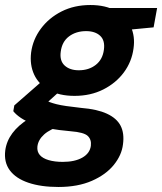

<svg xmlns="http://www.w3.org/2000/svg" viewBox="-43 -528 646 765"><path d="M190 217Q120 217 70 200Q20 183 -4 150.5Q-28 118 -22 71Q-17 34 6.5 2.5Q30 -29 71 -54.5Q112 -80 167 -98L204 -28Q157 -14 133 7.5Q109 29 106 56Q104 76 115.5 89.5Q127 103 151 110Q175 117 207 117Q255 117 285 100Q315 83 319 53Q322 28 306.5 13.5Q291 -1 239 -5Q191 -9 153.5 -16.5Q116 -24 88 -34.5Q60 -45 40.5 -58Q21 -71 10 -85L14 -108L141 -219L222 -189L85 -65L136 -130Q145 -125 155.5 -121Q166 -117 181.5 -113Q197 -109 221 -105.5Q245 -102 281 -98Q344 -93 383 -75Q422 -57 437.5 -27Q453 3 447 47Q442 90 410.5 129Q379 168 323 192.5Q267 217 190 217ZM254 -146Q193 -146 152 -169Q111 -192 93 -231Q75 -270 81 -319Q88 -371 120 -414Q152 -457 202.5 -482.5Q253 -508 317 -508Q378 -508 419 -484.5Q460 -461 478 -422Q496 -383 489 -335Q482 -282 450.5 -239.5Q419 -197 368.5 -171.5Q318 -146 254 -146ZM271 -248Q311 -248 338.5 -269.5Q366 -291 371 -330Q376 -367 356 -385.5Q336 -404 300 -404Q260 -404 232 -383Q204 -362 199 -322Q194 -286 214.5 -267Q235 -248 271 -248ZM381 -401 375 -496H583L569 -419Z"/></svg>

Font: DM Sans 36pt ExtraBold
Style: Italic
Weight: 800
Italic angle: -10°
Designer: Colophon Foundry, Jonny Pinhorn
Foundry: Colophon Foundry
Version: Version 4.004;gftools[0.9.30]